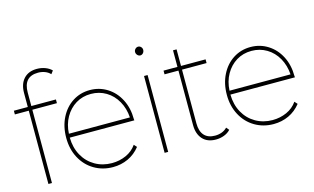

<svg xmlns="http://www.w3.org/2000/svg" viewBox="-96 -1108 2280 1392"><g transform="rotate(-15 1043.5 -412.5)"><path d="M143.3 -678.9V-577.8H327.8V-550H143.3V0H116.7V-550H12.2V-577.8H116.7V-683.3Q116.7 -750 152.2 -788.9Q187.8 -827.8 251.1 -827.8Q283.3 -827.8 312.2 -817.2Q341.1 -806.7 361.1 -786.7L343.3 -763.3Q326.7 -781.1 302.8 -790Q278.9 -798.9 252.2 -798.9Q143.3 -798.9 143.3 -678.9Z M837.8 -284.4H353.3Q354.4 -208.9 386.7 -150.6Q418.9 -92.2 475.6 -59.4Q532.2 -26.7 602.2 -26.7Q658.9 -26.7 708.3 -48.9Q757.8 -71.1 787.8 -114.4L806.7 -93.3Q768.9 -45.6 716.1 -21.1Q663.3 3.3 602.2 3.3Q524.4 3.3 461.7 -33.9Q398.9 -71.1 363.3 -137.8Q327.8 -204.4 327.8 -288.9Q327.8 -373.3 361.1 -439.4Q394.4 -505.6 452.2 -542.8Q510 -580 582.2 -580Q653.3 -580 711.7 -543.3Q770 -506.7 803.3 -441.7Q836.7 -376.7 836.7 -294.4ZM354.4 -313.3H812.2Q807.8 -381.1 777.2 -435.6Q746.7 -490 695.6 -520.6Q644.4 -551.1 582.2 -551.1Q518.9 -551.1 468.9 -520.6Q418.9 -490 388.3 -436.1Q357.8 -382.2 354.4 -313.3Z M971.1 -761.1Q971.1 -774.4 980.6 -783.9Q990 -793.3 1002.2 -793.3Q1014.4 -793.3 1023.3 -783.9Q1032.2 -774.4 1032.2 -762.2Q1032.2 -747.8 1023.3 -737.8Q1014.4 -727.8 1002.2 -727.8Q990 -727.8 980.6 -737.8Q971.1 -747.8 971.1 -761.1ZM1015.6 -576.7V0H988.9V-576.7Z M1374.4 3.3Q1310 3.3 1275 -35.6Q1240 -74.4 1240 -141.1V-550H1135.6V-577.8H1240V-702.2H1266.7V-577.8H1451.1V-550H1266.7V-146.7Q1266.7 -87.8 1294.4 -56.7Q1322.2 -25.6 1375.6 -25.6Q1402.2 -25.6 1426.1 -34.4Q1450 -43.3 1466.7 -61.1L1484.4 -40Q1465.6 -18.9 1436.1 -7.8Q1406.7 3.3 1374.4 3.3Z M2043.3 -284.4H1558.9Q1560 -208.9 1592.2 -150.6Q1624.4 -92.2 1681.1 -59.4Q1737.8 -26.7 1807.8 -26.7Q1864.4 -26.7 1913.9 -48.9Q1963.3 -71.1 1993.3 -114.4L2012.2 -93.3Q1974.4 -45.6 1921.7 -21.1Q1868.9 3.3 1807.8 3.3Q1730 3.3 1667.2 -33.9Q1604.4 -71.1 1568.9 -137.8Q1533.3 -204.4 1533.3 -288.9Q1533.3 -373.3 1566.7 -439.4Q1600 -505.6 1657.8 -542.8Q1715.6 -580 1787.8 -580Q1858.9 -580 1917.2 -543.3Q1975.6 -506.7 2008.9 -441.7Q2042.2 -376.7 2042.2 -294.4ZM1560 -313.3H2017.8Q2013.3 -381.1 1982.8 -435.6Q1952.2 -490 1901.1 -520.6Q1850 -551.1 1787.8 -551.1Q1724.4 -551.1 1674.4 -520.6Q1624.4 -490 1593.9 -436.1Q1563.3 -382.2 1560 -313.3Z"/></g></svg>

Font: Paperlogy 1 Thin
Style: Regular
Weight: 250
Designer: redesigned by Lee Juim, glyphs from Gmarket Sans & Montserrat
Foundry: PT&
Version: Version 1.001